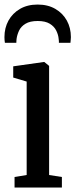

<svg xmlns="http://www.w3.org/2000/svg" viewBox="-32 -844 339 864"><path d="M33.5 0V-47.5L88 -56.5V-477L27.5 -495V-545.5L165 -565H167.5L189 -547.5V-56.5L246.5 -47.5V0ZM137.5 -823.5Q183.5 -823.5 217 -804Q250.5 -784.5 268.8 -751.5Q287 -718.5 287 -677Q287 -671 286.2 -664.2Q285.5 -657.5 285 -651.5H233Q233 -654.5 233 -659Q233 -663.5 232 -668.5Q230.5 -687.5 221.2 -706.2Q212 -725 192 -737.2Q172 -749.5 137.5 -749.5Q103 -749.5 82.8 -737.2Q62.5 -725 53.8 -706.2Q45 -687.5 42.5 -668.5Q42 -663.5 41.8 -659Q41.5 -654.5 41.5 -651.5H-10Q-11 -657.5 -11.5 -664.2Q-12 -671 -12 -677Q-12 -718.5 6.2 -751.5Q24.5 -784.5 58 -804Q91.5 -823.5 137.5 -823.5Z"/></svg>

Font: Merriweather 24pt SemiCondensed
Style: Regular
Weight: 400
Width: 4
Designer: Eben Sorkin
Foundry: Eben Sorkin
Version: Version 2.100